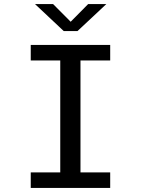

<svg xmlns="http://www.w3.org/2000/svg" viewBox="-20 -920 690 940"><path d="M130.5 0V-76H275V-624H130.5V-700H519.5V-624H374V-76H519.5V0ZM151.5 -900H240L326 -813.5L411.5 -900H500.5L359.5 -768H292Z"/></svg>

Font: Trispace Thin
Style: Regular
Weight: 400
Version: Version 1.210